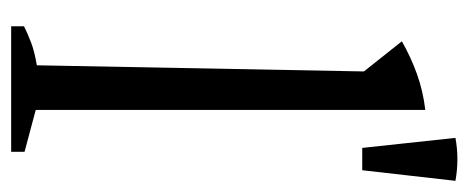

<svg xmlns="http://www.w3.org/2000/svg" viewBox="-268 -572 840 344"><g transform="rotate(90 152.0 -400.0)"><path d="M27 0V-23Q41 -30 57 -36Q73 -42 97 -46L108 -632L54 -700Q82 -716 112.5 -727Q143 -738 177 -742V-44L252 -24V0ZM245 -629 227 -796Q265 -803 304 -796L285 -629Z"/></g></svg>

Font: Piazzolla 24pt
Style: Regular
Weight: 400
Designer: Juan Pablo del Peral
Foundry: Huerta Tipografica
Version: Version 2.005